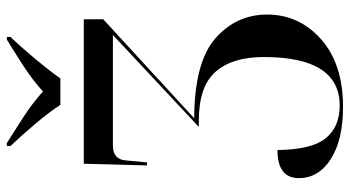

<svg xmlns="http://www.w3.org/2000/svg" viewBox="-256 -550 1045 574"><g transform="rotate(-90 267.0 -263.5)"><path d="M240 -606H319Q343 -640 378.5 -682.5Q414 -725 443 -755V-766H435Q399 -744 356.5 -716.5Q314 -689 280 -658Q246 -689 203.5 -716.5Q161 -744 126 -766H117V-755Q146 -725 182 -682.5Q218 -640 240 -606ZM234 239Q362 239 436 173.5Q510 108 510 12Q510 -80 439 -142.5Q368 -205 200 -206L496 -478V-536H64L59 -347H68L74 -411Q77 -449 119 -449H449L176 -194V-192H194Q295 -192 339 -142Q383 -92 383 2Q383 229 238 229Q174 229 140 187Q106 145 105 43Q21 43 21 107Q21 166 78 202.5Q135 239 234 239Z"/></g></svg>

Font: Noto Serif Display Semi
Style: Regular
Weight: 600
Designer: Monotype Design Team
Foundry: Monotype Imaging Inc.
Version: Version 1.900